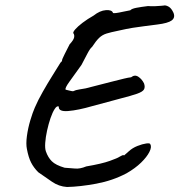

<svg xmlns="http://www.w3.org/2000/svg" viewBox="-20 -680 680 728"><path d="M234 29Q203 27 177 9Q151 -9 125 -27Q108 -44 98 -63.5Q88 -83 82 -115Q78 -134 82 -164Q86 -194 95 -224Q104 -254 112 -272Q124 -300 142.5 -332.5Q161 -365 179.5 -394.5Q198 -424 209 -442Q216 -449 215.5 -449.5Q215 -450 215 -450Q215 -455 225.5 -475.5Q236 -496 244 -512Q259 -528 261 -538Q263 -548 258 -554Q256 -558 265.5 -569Q275 -580 293.5 -594Q312 -608 335 -621Q359 -640 381.5 -641.5Q404 -643 408 -632Q408 -629 419.5 -630.5Q431 -632 446.5 -635.5Q462 -639 474 -641Q479 -647 497.5 -650.5Q516 -654 541 -657Q554 -656 567.5 -656.5Q581 -657 591 -658Q601 -659 601 -659Q608 -661 619 -655Q630 -649 638 -631Q645 -613 631 -602.5Q617 -592 576 -587Q546 -583 525.5 -580.5Q505 -578 483 -574.5Q461 -571 426 -563Q401 -558 384.5 -553Q368 -548 356 -536.5Q344 -525 329 -502Q322 -497 311 -476Q300 -455 289 -434Q261 -395 243 -370Q225 -345 229 -340Q229 -340 241 -337Q253 -334 257 -334Q267 -339 281.5 -341Q296 -343 305 -345Q367 -361 400.5 -369.5Q434 -378 450.5 -382Q467 -386 477 -387Q491 -398 504.5 -389Q518 -380 526 -364Q531 -350 526 -341Q521 -332 499.5 -324.5Q478 -317 437 -306.5Q396 -296 331 -278Q276 -262 238.5 -259Q201 -256 203 -276Q196 -280 187.5 -267Q179 -254 171.5 -232Q164 -210 158.5 -185Q153 -160 151.5 -138.5Q150 -117 154 -106Q162 -83 176.5 -68.5Q191 -54 225 -44Q245 -43 264 -41Q283 -39 307 -49Q366 -59 396.5 -70Q427 -81 432 -85Q440 -89 442.5 -90.5Q445 -92 450 -92Q447 -87 452 -92Q457 -97 468 -106Q482 -119 501 -126.5Q520 -134 534.5 -136Q549 -138 550 -133Q556 -123 546.5 -104Q537 -85 515 -63.5Q493 -42 460 -23Q407 5 345 16.5Q283 28 234 29Z"/></svg>

Font: Caveat Medium
Style: Regular
Weight: 500
Designer: Pablo Impallari
Foundry: Pablo Impallari
Version: Version 2.000